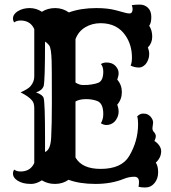

<svg xmlns="http://www.w3.org/2000/svg" viewBox="-20 -792 744 837"><path d="M219.7 9.8Q187.5 9.8 162.6 -5.9Q137.7 9.8 116.5 9.8Q95.2 9.8 81.5 6.1Q67.9 2.4 57.6 -3.9Q36.6 -16.6 36.6 -35.6Q36.6 -45.4 42 -52.7Q52.7 -44.4 69.3 -44.4Q112.8 -44.4 129.4 -81.5V-320.3Q129.4 -342.8 120.1 -353.5Q105.5 -371.6 69.8 -389.2Q103 -404.3 112.8 -416Q129.4 -435.1 129.4 -459V-665Q112.8 -702.6 69.3 -702.6Q52.7 -702.6 42 -694.3Q36.6 -701.7 36.6 -711.2Q36.6 -720.7 42.2 -729Q47.9 -737.3 57.6 -743.2Q80.1 -756.8 109.1 -756.8Q138.2 -756.8 162.6 -740.7Q188 -756.8 220.7 -756.8Q253.4 -756.8 280.3 -737.8Q332 -756.8 399.9 -756.8Q450.2 -756.8 485.8 -747.1L529.3 -735.4Q537.1 -733.4 544.4 -733.4Q558.1 -733.4 558.1 -752.9Q558.1 -757.8 554.7 -769.5Q568.4 -772 589.4 -772Q610.4 -772 625 -758.1Q639.6 -744.1 639.6 -718Q639.6 -691.9 630.4 -679.7Q643.6 -660.2 643.6 -632.1Q643.6 -604 624.5 -585Q630.4 -570.3 630.4 -556.4Q630.4 -542.5 625.7 -531Q621.1 -519.5 614.3 -511.7Q600.6 -497.6 586.4 -497.6Q565.9 -497.6 549.3 -506.3Q555.2 -518.1 555.2 -541Q555.2 -594.7 528.3 -635.3Q491.7 -690.9 418.5 -690.9Q381.3 -690.9 351.3 -672.9Q321.3 -654.8 309.1 -621.1V-432.1Q326.2 -421.4 341.1 -421.4Q356 -421.4 363.5 -421.9Q371.1 -422.4 378.9 -423.8Q398.9 -426.8 409.7 -431.6Q430.2 -441.4 430.2 -479.5Q430.2 -501 419.9 -512.7Q429.7 -519.5 444.3 -519.5Q477.1 -519.5 491.7 -493.2Q497.1 -483.9 497.1 -472.7Q497.1 -461.4 491.2 -444.8Q511.2 -421.9 511.2 -390.4Q511.2 -358.9 491.2 -335.9Q497.1 -319.3 497.1 -305.9Q497.1 -292.5 491.7 -280.3Q486.3 -268.1 478.5 -260.7Q463.4 -247.1 444.3 -247.1Q430.7 -247.1 419.9 -254.9Q430.2 -272 430.2 -294.9Q430.2 -340.3 405.3 -351.1Q383.3 -359.9 355 -359.9Q326.7 -359.9 309.1 -349.6V-105.5Q337.4 -55.7 418.5 -55.7Q510.3 -55.7 543.5 -112.3Q582 -177.2 582 -251.5Q582 -272.9 578.1 -284.7Q590.3 -296.9 603.5 -296.9Q616.7 -296.9 623.5 -293.2Q630.4 -289.6 635.7 -284.2Q647.5 -271 647.5 -257.3L644.5 -233.4Q644.5 -224.1 649.4 -218.3Q659.2 -208 659.2 -199Q659.2 -189.9 653.3 -177.2Q664.6 -170.9 673.6 -158.4Q682.6 -146 682.6 -132.8Q682.6 -105 659.2 -83Q669.4 -68.4 669.4 -40.8Q669.4 -13.2 653.6 6.1Q637.7 25.4 612.3 25.4Q598.6 25.4 584 22.5Q585.9 11.7 585.9 1Q585.9 -21.5 565.4 -21.5Q542.5 -21.5 519.5 -12.2Q465.3 9.8 396.2 9.8Q327.1 9.8 278.8 -8.3Q253.4 9.8 219.7 9.8ZM176.3 -129.4Q200.7 -138.7 203.1 -193.4Q206.1 -248 206.1 -344.7Q206.1 -441.4 205.8 -473.4Q205.6 -505.4 205.1 -524.9Q203.6 -582.5 194.1 -594.5Q184.6 -606.4 176.3 -610.4Q176.3 -440.4 170.4 -417Q163.6 -397.5 137.2 -389.2Q166.5 -378.9 170.4 -364.3Q176.3 -340.8 176.3 -192.9ZM299.3 -134.3Q299.3 -132.8 299.8 -131.8Z"/></svg>

Font: Rye
Style: Regular
Weight: 400
Designer: Nicole Fally
Foundry: Nicole Fally
Version: Version 1.001